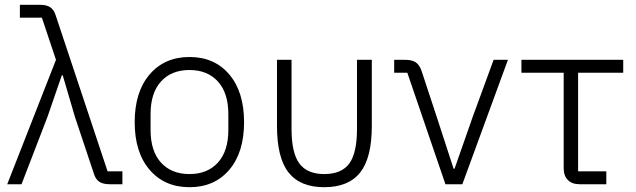

<svg xmlns="http://www.w3.org/2000/svg" viewBox="-20 -760 2624 792"><path d="M9.8 0 210.9 -513.2 152.8 -687H62V-740.2H145Q172.9 -740.2 188 -729.5Q203.1 -718.8 210 -695.8L423.8 -53.2H484.9V0H433.1Q404.3 0 389.2 -10.5Q374 -21 367.2 -43.9L289.1 -277.8L238.8 -449.2H234.9L175.8 -277.8L68.8 0Z M535.6 -255.9Q535.6 -380.9 597.2 -452.9Q658.7 -524.9 761.7 -524.9Q864.7 -524.9 925.8 -452.9Q986.8 -380.9 986.8 -255.9Q986.8 -131.3 925.8 -59.6Q864.7 12.2 761.7 12.2Q658.7 12.2 597.2 -59.6Q535.6 -131.3 535.6 -255.9ZM761.7 -42Q835.9 -42 878.9 -89.4Q921.9 -136.7 921.9 -224.1V-289.1Q921.9 -376.5 878.9 -423.8Q835.9 -471.2 761.7 -471.2Q687 -471.2 644 -423.8Q601.1 -376.5 601.1 -289.1V-224.1Q601.1 -136.7 644 -89.4Q687 -42 761.7 -42Z M1317.4 12.2Q1218.3 12.2 1170.4 -48.3Q1122.6 -108.9 1122.6 -240.2V-513.2H1182.6V-228Q1182.6 -129.4 1214.8 -85.7Q1247.1 -42 1317.4 -42Q1388.7 -42 1420.7 -85.4Q1452.6 -128.9 1452.6 -228V-513.2H1513.7V-240.2Q1513.7 -108.9 1465.6 -48.3Q1417.5 12.2 1317.4 12.2Z M1817.4 0 1660.2 -460H1606V-513.2H1652.3Q1679.2 -513.2 1694.8 -502.9Q1710.4 -492.7 1719.2 -466.8L1781.2 -278.8L1851.1 -64H1855L1930.2 -278.8L2016.1 -513.2H2075.2L1887.2 0Z M2371.1 0Q2339.4 0 2322.3 -17.6Q2305.2 -35.2 2305.2 -65.9V-460H2130.9V-513.2H2550.8V-460H2364.7V-53.2H2481V0Z"/></svg>

Font: Anuphan Light
Style: Regular
Weight: 300
Designer: Mike Abbink, Paul van der Laan, Pieter van Rosmalen, Mint Tantisuwanna
Foundry: Bold Monday; Cadson Demak
Version: Version 3.002;hotconv 1.0.109;makeotfexe 2.5.65596